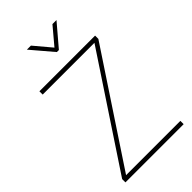

<svg xmlns="http://www.w3.org/2000/svg" viewBox="-275 -994 1073 1073"><g transform="rotate(-45 262.0 -457.0)"><path d="M281 -786 172 -914H204L289 -813L374 -914H406L297 -786ZM68 -26H497V0H37V-26L466 -674H57V-700H497V-674Z"/></g></svg>

Font: Haskoy Thin
Style: Regular
Weight: 100
Designer: Ertekin Erdin
Foundry: Ertekin Erdin
Version: Version 2.000; ttfautohint (v1.8.4.7-5d5b)